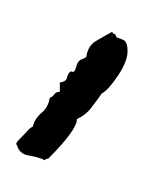

<svg xmlns="http://www.w3.org/2000/svg" viewBox="10 -860 180 241"><g transform="rotate(90 100.5 -739.0)"><path d="M96.7 -776.4Q106.4 -769.5 115.2 -762.7Q124 -755.9 128.9 -745.1Q142.6 -745.1 178.7 -709Q178.7 -705.1 180.7 -705.1Q176.8 -697.3 174.8 -685.1Q172.9 -672.9 162.1 -669.9Q161.1 -668.9 159.7 -668.9Q158.2 -668.9 152.3 -674.8Q146.5 -680.7 143.1 -683.6Q139.6 -686.5 138.7 -689.5Q127.9 -692.4 121.1 -700.7Q114.3 -709 102.5 -710.9Q100.6 -714.8 97.7 -716.8Q94.7 -718.8 94.7 -723.6H83Q82 -731.4 77.6 -732.4Q73.2 -733.4 70.8 -735.4Q68.4 -737.3 69.3 -738.3Q71.3 -742.2 63.5 -744.1Q55.7 -746.1 54.2 -750.5Q52.7 -754.9 50.8 -756.8Q37.1 -758.8 31.2 -768.6Q25.4 -778.3 19.5 -789.1Q22.5 -791 22 -792Q21.5 -793 26.4 -794.9Q27.3 -796.9 29.3 -802.7Q31.2 -808.6 43.9 -808.6Q56.6 -808.6 74.7 -796.4Q92.8 -784.2 96.7 -776.4Z"/></g></svg>

Font: Mountains of Christmas
Style: Regular
Weight: 400
Designer: Crystal Kluge
Foundry: Font Diner, Inc DBA Tart Workshop
Version: Version 1.003